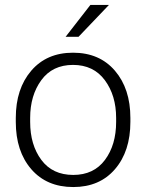

<svg xmlns="http://www.w3.org/2000/svg" viewBox="-20 -753 597 783"><path d="M44.4 -272Q44.4 -391.1 107.4 -464.6Q170.4 -538.1 277.8 -538.1Q385.7 -538.1 448.7 -464.6Q511.7 -391.1 511.7 -272V-255.9Q511.7 -136.2 449 -63.2Q386.2 9.8 278.8 9.8Q170.4 9.8 107.4 -63.2Q44.4 -136.2 44.4 -255.9ZM103 -255.9Q103 -162.1 148.7 -100.8Q194.3 -39.6 278.8 -39.6Q362.3 -39.6 408 -100.8Q453.6 -162.1 453.6 -255.9V-272Q453.6 -363.8 407.5 -426Q361.3 -488.3 277.8 -488.3Q193.8 -488.3 148.4 -426Q103 -363.8 103 -272ZM348.6 -732.9H424.3L300.3 -603H247.6Z"/></svg>

Font: Franko
Style: Light
Weight: 300
Designer: Google
Version: Version 1.200310; 2013